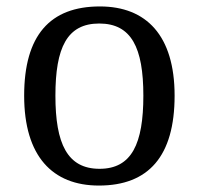

<svg xmlns="http://www.w3.org/2000/svg" viewBox="-20 -566 617 596"><path d="M287 10C441 10 522 -81 522 -269C522 -456 434 -546 290 -546C135 -546 55 -456 55 -269C55 -81 143 10 287 10ZM289 -42C189 -42 152 -120 152 -269C152 -418 188 -493 288 -493C388 -493 425 -418 425 -269C425 -120 389 -42 289 -42Z"/></svg>

Font: Noto Fangsong KSS Vertical
Style: Regular
Weight: 400
Designer: LIU Zhao, ZHANG Congyu, Kushim JIANG
Foundry: Guyu Beijing Co. Ltd.
Version: Version 1.000;November 16, 2022;FontCreator 11.5.0.2427 64-b